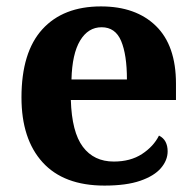

<svg xmlns="http://www.w3.org/2000/svg" viewBox="-20 -569 611 599"><path d="M306 10Q179 10 113 -62.5Q47 -135 47 -265Q47 -406 112 -477.5Q177 -549 295 -549Q404 -549 466.5 -488Q529 -427 529 -308V-257H201Q204 -157 238.5 -111Q273 -65 335 -65Q387 -65 423 -88.5Q459 -112 476 -146Q490 -139 496.5 -126.5Q503 -114 503 -97Q503 -69 482 -44.5Q461 -20 417.5 -5Q374 10 306 10ZM376 -321Q376 -398 358 -441Q340 -484 297 -484Q255 -484 230 -442.5Q205 -401 203 -321Z"/></svg>

Font: Noto Serif Kannada
Style: Regular
Weight: 400
Designer: Universal Thirst, Indian Type Foundry and the Monotype Design Team
Foundry: Monotype Imaging Inc.
Version: Version 2.003